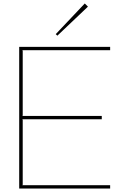

<svg xmlns="http://www.w3.org/2000/svg" viewBox="-20 -1078 720 1098"><path d="M609.9 -19V0H89.8V-810.1H609.9V-791H106.9L109.9 -788.1V-418L107.9 -415H562V-396H106.9L109.9 -393.1V-22L107.9 -19ZM464.8 -1058.1 482.9 -1040 308.1 -874 298.8 -882.8Z"/></svg>

Font: Sinkin Sans 100 Thin
Style: Regular
Weight: 100
Designer: Keith Bates
Foundry: K-Type
Version: Sinkin Sans (version 1.0)  by Keith Bates   •   © 2014   www